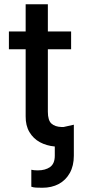

<svg xmlns="http://www.w3.org/2000/svg" viewBox="-20 -677 395 895"><path d="M311.5 -447.3H203.1V-156.2Q203.1 -115.7 220 -100.8Q236.8 -85.9 266.6 -85H276.4L324.2 -95.7V48.8Q324.2 95.7 305.4 129.4Q286.6 163.1 253.7 180.7Q220.7 198.2 177.7 198.2Q159.2 198.2 147.5 197.5Q135.7 196.8 126 193.4V114.3Q137.7 117.2 156.2 117.2Q191.4 117.2 213.4 101.6Q235.4 85.9 235.4 48.8V5.9Q196.8 2.4 166 -14.2Q135.3 -30.8 117.2 -61.3Q99.1 -91.8 99.6 -134.8V-447.3H21.5V-530.3H99.6V-657.2H203.1V-530.3H311.5Z"/></svg>

Font: Pretendard JP Medium
Style: Regular
Weight: 500
Designer: Base glyphs from Inter by Rasmus Andersson; Hangeul glyphs from Noto Sans CJK(Source Han Sans) by Jang Soo-young and Kan
Foundry: Kil Hyung-jin
Version: Version 1.309